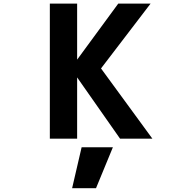

<svg xmlns="http://www.w3.org/2000/svg" viewBox="-20 -752 1040 1044"><path d="M593.8 48.8 502 271.5H372.1L423.8 48.8ZM399.4 -331.1V2H251V-732.4H399.4V-427.7L623 -732.4H798.8L529.3 -379.9L808.6 2H632.8Z"/></svg>

Font: GenEi Gothic M Regular
Style: Bold
Weight: 700
Designer: o_tamon (Modified); [Source Han Sans]
Ryoko NISHIZUKA  (kana & ideographs); Paul D. Hunt (Latin, Greek & Cyrillic); Wenl
Version: Version 1.1a;Original Version 1.004